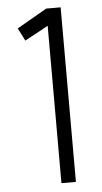

<svg xmlns="http://www.w3.org/2000/svg" viewBox="-52 -745 407 767"><g transform="rotate(-5 152.0 -361.0)"><path d="M221 -11H163V-642L69 -591L43 -642L163 -711H221Z"/></g></svg>

Font: SUIT Light
Style: Regular
Weight: 300
Designer: Sunn Youn; Korean Glyphs from Source Han Sans (Sandoll Communications; Soo-young Jang, Joo-yeon Kang)
Foundry: Sunn
Version: Version 1.006